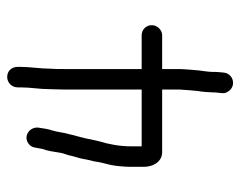

<svg xmlns="http://www.w3.org/2000/svg" viewBox="-87 -535 668 534"><g transform="rotate(-90 247.0 -268.0)"><path d="M271 -553V-545C271 -517 266 -492 266 -464C266 -453 265 -440 265 -425V-208H107V-237C107 -270 113 -300 121 -326L126 -348C129 -367 135 -385 139 -402C142 -412 146 -431 148 -444L151 -456C155 -467 157 -482 159 -495C162 -519 136 -538 115 -523C102 -514 104 -503 100 -485C94 -468 92 -453 89 -434C87 -422 82 -414 80 -401C76 -389 72 -373 70 -360L65 -339C63 -323 59 -310 55 -293C52 -276 50 -256 50 -237V-202C50 -176 64 -151 91 -151H265V-103L263 -75L261 -53C259 -44 257 -18 257 -9C257 -5 257 0 256 5L255 16C254 23 257 30 262 36C278 55 309 46 312 21L313 11C314 3 314 -4 314 -11C314 -21 317 -41 318 -48L320 -70L322 -100V-151H416C431 -151 444 -165 444 -180C444 -196 431 -208 416 -208H322V-425C322 -440 322 -452 323 -463C323 -489 328 -519 328 -545V-553C328 -569 317 -582 300 -582C284 -582 271 -569 271 -553Z"/></g></svg>

Font: Electronic
Style: Regular
Weight: 400
Version: Version 1.011